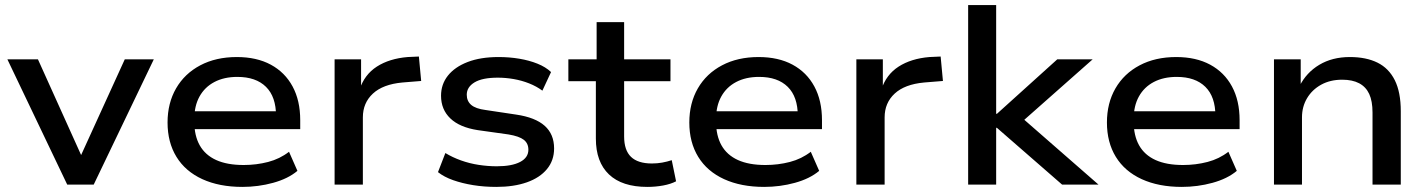

<svg xmlns="http://www.w3.org/2000/svg" viewBox="-20 -725 5605 754"><path d="M244 0 9 -492H129L309 -93H288L470 -492H584L348 0Z M932 9Q841 9 774.5 -21.5Q708 -52 673 -109Q638 -166 638 -244Q638 -320 671.5 -378Q705 -436 766.5 -468.5Q828 -501 910 -501Q988 -501 1043.5 -471Q1099 -441 1129 -385.5Q1159 -330 1159 -253V-218H723V-288H1084L1064 -270Q1064 -345 1024.5 -384Q985 -423 912 -423Q860 -423 822 -403Q784 -383 763.5 -346Q743 -309 743 -257V-248Q743 -192 764.5 -154Q786 -116 829 -96.5Q872 -77 937 -77Q987 -77 1033 -89Q1079 -101 1115 -129L1148 -54Q1111 -23 1052.5 -7Q994 9 932 9Z M1294 0V-492H1398V-373H1392Q1411 -432 1460 -463.5Q1509 -495 1581 -501L1625 -503L1634 -407L1560 -401Q1484 -394 1444.5 -357.5Q1405 -321 1405 -264V0Z M1929 9Q1881 9 1838 2Q1795 -5 1759.5 -17.5Q1724 -30 1700 -49L1729 -124Q1757 -107 1790.5 -95Q1824 -83 1860 -77.5Q1896 -72 1931 -72Q1990 -72 2022.5 -89Q2055 -106 2055 -137Q2055 -162 2037 -176Q2019 -190 1977 -197L1856 -214Q1785 -225 1748.5 -260Q1712 -295 1712 -349Q1712 -394 1739 -428Q1766 -462 1816.5 -481.5Q1867 -501 1938 -501Q1980 -501 2019 -494.5Q2058 -488 2090.5 -475Q2123 -462 2144 -442L2110 -369Q2087 -386 2058 -397.5Q2029 -409 1997.5 -414.5Q1966 -420 1935 -420Q1874 -420 1843.5 -401.5Q1813 -383 1813 -353Q1813 -328 1830.5 -313Q1848 -298 1887 -293L2007 -275Q2082 -264 2119 -231Q2156 -198 2156 -142Q2156 -95 2128 -61Q2100 -27 2049 -9Q1998 9 1929 9Z M2522 9Q2423 9 2371.5 -40Q2320 -89 2320 -181V-406H2212V-492H2323V-638H2431V-492H2613V-406H2431V-189Q2431 -135 2458 -109Q2485 -83 2540 -83Q2561 -83 2580.5 -86.5Q2600 -90 2618 -96L2635 -13Q2614 -2 2584 3.5Q2554 9 2522 9Z M2981 9Q2890 9 2823.5 -21.5Q2757 -52 2722 -109Q2687 -166 2687 -244Q2687 -320 2720.5 -378Q2754 -436 2815.5 -468.5Q2877 -501 2959 -501Q3037 -501 3092.5 -471Q3148 -441 3178 -385.5Q3208 -330 3208 -253V-218H2772V-288H3133L3113 -270Q3113 -345 3073.5 -384Q3034 -423 2961 -423Q2909 -423 2871 -403Q2833 -383 2812.5 -346Q2792 -309 2792 -257V-248Q2792 -192 2813.5 -154Q2835 -116 2878 -96.5Q2921 -77 2986 -77Q3036 -77 3082 -89Q3128 -101 3164 -129L3197 -54Q3160 -23 3101.5 -7Q3043 9 2981 9Z M3343 0V-492H3447V-373H3441Q3460 -432 3509 -463.5Q3558 -495 3630 -501L3674 -503L3683 -407L3609 -401Q3533 -394 3493.5 -357.5Q3454 -321 3454 -264V0Z M3782 0V-705H3892V-278H3895L4132 -492H4271L3977 -232L3978 -276L4294 0H4151L3895 -223H3892V0Z M4621 9Q4530 9 4463.5 -21.5Q4397 -52 4362 -109Q4327 -166 4327 -244Q4327 -320 4360.5 -378Q4394 -436 4455.5 -468.5Q4517 -501 4599 -501Q4677 -501 4732.5 -471Q4788 -441 4818 -385.5Q4848 -330 4848 -253V-218H4412V-288H4773L4753 -270Q4753 -345 4713.5 -384Q4674 -423 4601 -423Q4549 -423 4511 -403Q4473 -383 4452.5 -346Q4432 -309 4432 -257V-248Q4432 -192 4453.5 -154Q4475 -116 4518 -96.5Q4561 -77 4626 -77Q4676 -77 4722 -89Q4768 -101 4804 -129L4837 -54Q4800 -23 4741.5 -7Q4683 9 4621 9Z M4983 0V-492H5088V-386H5083Q5110 -440 5161 -470.5Q5212 -501 5281 -501Q5345 -501 5389.5 -479Q5434 -457 5457.5 -410Q5481 -363 5481 -288V0H5370V-283Q5370 -328 5357 -356Q5344 -384 5317.5 -398Q5291 -412 5251 -412Q5204 -412 5168.5 -392.5Q5133 -373 5113 -339.5Q5093 -306 5093 -264V0Z"/></svg>

Font: Nunito Sans 10pt SemiExpanded SemiBold
Style: Regular
Weight: 600
Width: 6
Designer: Vernon Adams
Foundry: Vernon Adams
Version: Version 3.101;gftools[0.9.27]